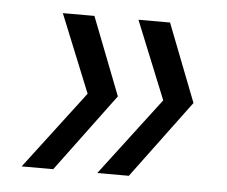

<svg xmlns="http://www.w3.org/2000/svg" viewBox="-36 -510 508 430"><g transform="rotate(5 218.0 -295.0)"><path d="M160 -470 228 -295 98 -120H27L160 -295L89 -470ZM330 -470 398 -295 268 -120H197L330 -295L259 -470Z"/></g></svg>

Font: DM Sans Light
Style: Italic
Weight: 300
Italic angle: -10°
Designer: Colophon Foundry, Jonny Pinhorn
Foundry: Colophon Foundry
Version: Version 4.004;gftools[0.9.30]